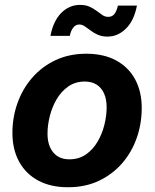

<svg xmlns="http://www.w3.org/2000/svg" viewBox="-20 -768 643 799"><path d="M263.2 11.2Q190.4 11.2 138.7 -16.8Q86.9 -44.9 59.3 -95.7Q31.7 -146.5 31.7 -214.8Q31.7 -280.3 53 -339.6Q74.2 -398.9 114.5 -445.1Q154.8 -491.2 211.4 -517.8Q268.1 -544.4 338.9 -544.4Q411.6 -544.4 463.4 -516.4Q515.1 -488.3 542.5 -437.5Q569.8 -386.7 569.8 -318.4Q569.8 -253.4 549.1 -194.1Q528.3 -134.8 488.3 -88.6Q448.2 -42.5 391.6 -15.6Q335 11.2 263.2 11.2ZM269 -105Q308.6 -105 337.9 -125.5Q367.2 -146 386.2 -178.7Q405.3 -211.4 414.6 -249.3Q423.8 -287.1 423.8 -321.3Q423.8 -354.5 413.3 -378.4Q402.8 -402.3 382.6 -415.5Q362.3 -428.7 333 -428.7Q293.5 -428.7 264.2 -408.2Q234.9 -387.7 215.8 -355.2Q196.8 -322.8 187.3 -284.9Q177.7 -247.1 177.7 -211.9Q177.7 -163.1 201.4 -134Q225.1 -105 269 -105ZM427.2 -615.7Q404.3 -615.7 387.2 -623.3Q370.1 -630.9 357.2 -640.9Q344.2 -650.9 333 -658.4Q321.8 -666 310.1 -666Q294.9 -666 284.7 -652.8Q274.4 -639.6 270.5 -618.7H189.9Q201.7 -680.7 234.9 -714.1Q268.1 -747.6 313 -747.6Q336.4 -747.6 353 -740Q369.6 -732.4 382.6 -722.4Q395.5 -712.4 406.5 -705.1Q417.5 -697.8 430.2 -697.8Q446.8 -697.8 456.1 -709.7Q465.3 -721.7 470.7 -744.6H549.8Q538.1 -682.6 504.4 -649.2Q470.7 -615.7 427.2 -615.7Z"/></svg>

Font: Inter 20pt
Style: Bold Italic
Weight: 700
Italic angle: -9.3988°
Version: Version 4.001;git-66647c0bb